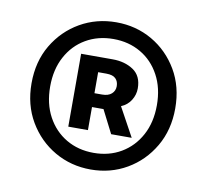

<svg xmlns="http://www.w3.org/2000/svg" viewBox="-59 -875 631 584"><g transform="rotate(10 256.5 -583.5)"><path d="M256 -355.9Q195 -355.9 144.5 -385Q94.1 -414.1 63.8 -465.5Q33.6 -516.9 33.6 -583.3Q33.6 -650.4 63.8 -701.5Q94.1 -752.6 144.5 -781.6Q195 -810.5 256 -810.5Q317 -810.5 367.1 -781.6Q417.2 -752.6 447.3 -701.5Q477.4 -650.4 477.4 -583.3Q477.4 -516.9 447.3 -465.5Q417.2 -414.1 367.1 -385Q317 -355.9 256 -355.9ZM256 -407.3Q303.6 -407.3 340.8 -429.2Q378 -451.2 399.3 -490.7Q420.7 -530.3 420.7 -583.3Q420.7 -636.3 399.3 -675.8Q378 -715.4 340.8 -737.1Q303.6 -758.9 256 -758.9Q208.4 -758.9 171.1 -737.1Q133.8 -715.4 112.5 -675.8Q91.1 -636.3 91.1 -583.3Q91.1 -530.3 112.5 -490.7Q133.8 -451.2 171.1 -429.2Q208.4 -407.3 256 -407.3ZM166.6 -472.5V-697.6H263.8Q301.8 -697.6 328.2 -679.9Q354.6 -662.1 354.6 -623.5Q354.6 -604 343.9 -586.9Q333.3 -569.8 313.7 -561.7L362.5 -472.5H299L262.8 -543.7H227.3V-472.5ZM227.3 -586.5H250.9Q269.9 -586.5 280.1 -595.6Q290.4 -604.7 290.4 -619.1Q290.4 -633.7 281.6 -642.5Q272.9 -651.4 252.6 -651.4H227.3Z"/></g></svg>

Font: Shanggu Sans SC VF
Style: Regular
Weight: 250
Designer: GuiWonder
Version: Version 1.021